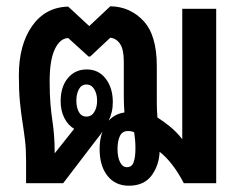

<svg xmlns="http://www.w3.org/2000/svg" viewBox="-20 -583 771 611"><path d="M390 8Q347 8 322 -23.5Q297 -55 297 -109Q297 -140 306 -164Q302 -158 297.5 -152Q293 -146 288 -140L181 0H63V-72Q63 -109 59.5 -137.5Q56 -166 51.5 -194.5Q47 -223 43.5 -258Q40 -293 40 -343Q40 -440 82 -500Q124 -560 197 -562L264 -500L331 -563Q394 -562 436.5 -516.5Q479 -471 479 -373V-258Q479 -232 481 -209Q502 -196 522.5 -179Q543 -162 560 -140V-555H668V0H565Q530 -67 488 -100Q486 -56 462 -24Q438 8 390 8ZM138 -324Q138 -282 140.5 -253Q143 -224 146.5 -200.5Q150 -177 152 -152.5Q154 -128 154 -95L216 -173Q196 -185 184.5 -208Q173 -231 173 -261Q173 -307 196 -334.5Q219 -362 256 -362Q294 -362 316.5 -332.5Q339 -303 339 -258Q339 -241 335.5 -226.5Q332 -212 326 -199Q346 -221 376 -225Q374 -248 374 -274V-387Q374 -426 362 -443.5Q350 -461 331 -463L267 -403H262L197 -462Q171 -461 154.5 -426.5Q138 -392 138 -324ZM255 -212Q271 -212 280 -226.5Q289 -241 289 -263Q289 -284 280 -299Q271 -314 255 -314Q239 -314 231 -299Q223 -284 223 -263Q223 -241 231 -226.5Q239 -212 255 -212ZM384 -51Q400 -51 405.5 -67.5Q411 -84 411 -110Q411 -125 410 -136.5Q409 -148 407 -162Q399 -166 387 -166Q369 -166 361.5 -150Q354 -134 354 -109Q354 -83 362 -67Q370 -51 384 -51Z"/></svg>

Font: Noto Sans Thai Looped ExtraCondensed SemiBold
Style: Regular
Weight: 600
Width: 2
Designer: Sasikarn Vongin, Ben Mitchell
Foundry: The Fontpad Ltd
Version: Version 1.001; ttfautohint (v1.8.4.7-5d5b)